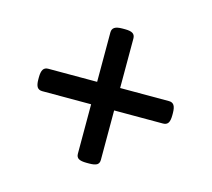

<svg xmlns="http://www.w3.org/2000/svg" viewBox="-75 -555 711 645"><g transform="rotate(15 280.0 -232.5)"><path d="M240 -21V-193H70Q58 -193 52.5 -201Q47 -209 47 -228V-235Q47 -254 52.5 -262.5Q58 -271 70 -271H240V-443Q240 -455 248.5 -460.5Q257 -466 276 -466H285Q304 -466 312 -460.5Q320 -455 320 -443V-271H490Q502 -271 507.5 -262.5Q513 -254 513 -235V-228Q513 -209 507.5 -201Q502 -193 490 -193H320V-21Q320 -9 312 -4Q304 1 285 1H276Q257 1 248.5 -4Q240 -9 240 -21Z"/></g></svg>

Font: Asap-Medium
Style: Regular
Weight: 500
Designer: Pablo Cosgaya
Foundry: Omnibus-Type
Version: Version 2.000; ttfautohint (v1.8)